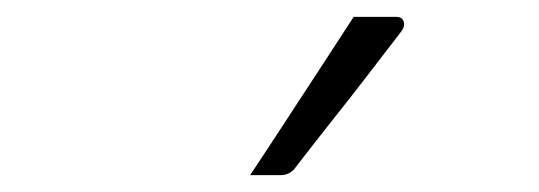

<svg xmlns="http://www.w3.org/2000/svg" viewBox="-20 -855 640 228"><path d="M400 -835Q417 -835 426.5 -835Q436 -835 450 -835Q458 -835 459.5 -829Q461 -823 456 -817Q433 -787 414.5 -763Q396 -739 376.5 -714.5Q357 -690 330 -655Q328 -652 323.5 -649.5Q319 -647 313 -647Q303 -647 294.5 -647Q286 -647 277 -647Q297 -677 317.5 -708.5Q338 -740 359 -772Q380 -804 400 -835Z"/></svg>

Font: Recursive Light
Style: Regular
Weight: 300
Version: Version 1.085